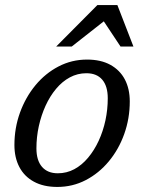

<svg xmlns="http://www.w3.org/2000/svg" viewBox="-20 -729 572 759"><path d="M324 -493.5Q378.5 -493.5 416.2 -472.8Q454 -452 473.5 -415Q493 -378 493 -328Q493 -260.5 471.2 -199.5Q449.5 -138.5 410.2 -91.2Q371 -44 319 -17Q267 10 206.5 10Q152 10 114 -10.8Q76 -31.5 56.5 -68.8Q37 -106 37 -155.5Q37 -223 59 -283.8Q81 -344.5 120 -391.8Q159 -439 211.2 -466.2Q263.5 -493.5 324 -493.5ZM208.5 -44Q243.5 -44 273.8 -60.2Q304 -76.5 328.2 -105.5Q352.5 -134.5 370 -172.2Q387.5 -210 396.8 -253.2Q406 -296.5 406 -340.5Q406 -388.5 384.2 -414Q362.5 -439.5 321.5 -439.5Q286.5 -439.5 256.2 -423.2Q226 -407 201.8 -378Q177.5 -349 160.2 -311.2Q143 -273.5 133.5 -230.5Q124 -187.5 124 -142.5Q124 -95 146 -69.5Q168 -44 208.5 -44ZM202 -545 365 -709H444L507.5 -545H456.5L383.5 -655H403.5L263.5 -545Z"/></svg>

Font: Newsreader 10pt
Style: Italic
Weight: 400
Italic angle: -17°
Version: Version 1.003